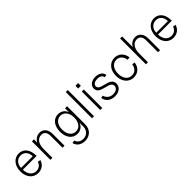

<svg xmlns="http://www.w3.org/2000/svg" viewBox="258 -2085 3676 3676"><g transform="rotate(-45 2096.0 -247.0)"><path d="M274 16C374 16 452 -43 476 -135L417 -143C398 -78 343 -37 274 -37C175 -37 108 -119 108 -240H481V-248C481 -411 399 -516 271 -516C141 -516 50 -407 50 -249C50 -91 140 16 274 16ZM423 -288H108C108 -390 175 -463 270 -463C362 -463 423 -394 423 -288Z M942 -319V0H997V-319C997 -439 933 -516 835 -516C762 -516 699 -473 669 -409V-500H614V0H669V-243C669 -376 732 -463 829 -463C902 -463 942 -413 942 -319Z M1343 216C1475 216 1566 125 1566 -9V-500H1511V-391C1488 -466 1420 -516 1334 -516C1209 -516 1124 -409 1124 -250C1124 -91 1208 16 1334 16C1420 16 1488 -34 1511 -109V-9C1511 93 1444 163 1346 163C1272 163 1215 124 1200 62L1141 70C1157 158 1237 216 1343 216ZM1346 -37C1248 -37 1182 -122 1182 -250C1182 -378 1248 -463 1346 -463C1444 -463 1510 -378 1510 -250C1510 -122 1444 -37 1346 -37Z M1740 0H1795V-710H1740Z M1964 0H2019V-500H1964ZM1955 -590H2029V-664H1955Z M2353 16C2465 16 2543 -47 2543 -139C2543 -325 2224 -249 2224 -380C2224 -437 2284 -463 2347 -463C2406 -463 2459 -440 2468 -383L2522 -391C2510 -477 2432 -516 2346 -516C2253 -516 2166 -470 2166 -376C2166 -197 2485 -277 2485 -134C2485 -71 2422 -37 2355 -37C2276 -37 2212 -83 2193 -159L2140 -151C2154 -44 2243 16 2353 16Z M2863 16C2976 16 3060 -61 3073 -178L3015 -186C3004 -95 2944 -37 2862 -37C2762 -37 2696 -122 2696 -249C2696 -377 2763 -463 2861 -463C2944 -463 3004 -402 3015 -308L3073 -316C3059 -436 2975 -516 2862 -516C2730 -516 2638 -406 2638 -249C2638 -92 2730 16 2863 16Z M3529 -319V0H3584V-319C3584 -439 3520 -516 3422 -516C3349 -516 3286 -473 3256 -409V-700H3201V0H3256V-243C3256 -376 3319 -463 3416 -463C3489 -463 3529 -413 3529 -319Z M3935 16C4035 16 4113 -43 4137 -135L4078 -143C4059 -78 4004 -37 3935 -37C3836 -37 3769 -119 3769 -240H4142V-248C4142 -411 4060 -516 3932 -516C3802 -516 3711 -407 3711 -249C3711 -91 3801 16 3935 16ZM4084 -288H3769C3769 -390 3836 -463 3931 -463C4023 -463 4084 -394 4084 -288Z"/></g></svg>

Font: Uncut Sans Light
Style: Regular
Weight: 300
Designer: Kasper Nordkvist
Foundry: UNCUT.wtf
Version: Version 1.304;Glyphs 3.2 (3246)